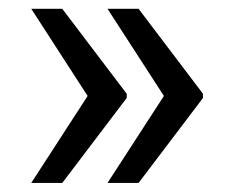

<svg xmlns="http://www.w3.org/2000/svg" viewBox="-20 -483 509 429"><path d="M119.1 -463.4H49.8L175.8 -268.6L49.8 -74.2H119.1L263.2 -264.2V-273.4ZM289.6 -463.4H220.2L346.2 -268.6L220.2 -74.2H289.6L433.6 -264.2V-273.4Z"/></svg>

Font: Roboto1
Style: rg
Weight: 400
Designer: Google
Version: Version 2.137; 2017